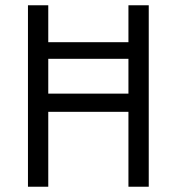

<svg xmlns="http://www.w3.org/2000/svg" viewBox="-20 -708 670 728"><path d="M86 0V-688H163V-548H467V-688H544V0H467V-284H163V0ZM163 -353H467V-485H163Z"/></svg>

Font: Saira SemiCondensed
Style: Regular
Weight: 400
Width: 4
Designer: Hector Gatti with collaboration of the Omnibus-Type team
Foundry: Omnibus-Type
Version: Version 1.101